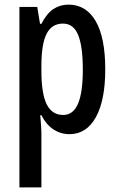

<svg xmlns="http://www.w3.org/2000/svg" viewBox="-20 -621 513 830"><path d="M276 -601Q352 -601 393.5 -530Q435 -459 435 -321Q435 -188 394.5 -114.5Q354 -41 280 -41Q242 -41 210.5 -62Q179 -83 159 -123H154Q156 -99 157.5 -80Q159 -61 159 -48V189H64V-591H141L153 -518H159Q182 -563 211 -582Q240 -601 276 -601ZM252 -519Q204 -519 181.5 -475Q159 -431 159 -337V-314Q159 -216 182 -170Q205 -124 253 -124Q296 -124 317 -172Q338 -220 338 -320Q338 -420 318 -469.5Q298 -519 252 -519Z"/></svg>

Font: Noto Sans Tamil UI ExtraCondensed Medium
Style: Regular
Weight: 500
Width: 2
Designer: Jelle Bosma - Monotype Design Team
Foundry: Monotype Imaging Inc.
Version: Version 2.004; ttfautohint (v1.8.4.7-5d5b)